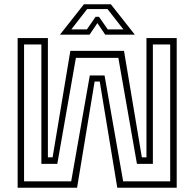

<svg xmlns="http://www.w3.org/2000/svg" viewBox="-20 -878 909 898"><path d="M62.5 -700H204V-142H226L309 -640H560L643.5 -142H665V-700H806.5V0H528.5L446.5 -496.5H422.5L340.5 0H62.5ZM92.5 -670V-30H313L400 -525H469L556 -30H776V-670H695V-111.5H620.5L533.5 -607.5H335L248 -111.5H173.5V-670ZM372.5 -858H498.5L610.5 -716H472L435.5 -770L399 -716H260.5ZM387.5 -835.5 313.5 -740.5H386.5L427 -799.5H443L484 -740.5H557L483 -835.5Z"/></svg>

Font: Tourney Thin Light
Style: Regular
Weight: 300
Version: Version 1.015